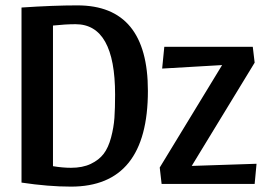

<svg xmlns="http://www.w3.org/2000/svg" viewBox="-20 -684 984 714"><path d="M60 -656Q178 -664 268 -664Q530 -664 530 -346Q530 10 244 10Q160 10 60 -5ZM244 -60Q287 -60 317.5 -74.5Q348 -89 365.5 -112Q383 -135 393 -172.5Q403 -210 405.5 -245.5Q408 -281 408 -332Q408 -594 261 -594Q224 -594 177 -589V-66Q213 -60 244 -60ZM927 -451 693 -67 934 -75 927 0H581L574 -61L806 -442L583 -429L591 -510H920Z"/></svg>

Font: Sansita
Style: Regular
Weight: 400
Designer: Pablo Cosgaya
Foundry: Omnibus-Type
Version: Version 1.006;hotconv 1.0.109;makeotfexe 2.5.65596